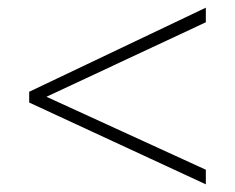

<svg xmlns="http://www.w3.org/2000/svg" viewBox="-20 -605 612 500"><path d="M516 -125V-163L101 -353L516 -547V-585L56 -366V-338Z"/></svg>

Font: Noto Sans Sinhala ExtraLight
Style: Regular
Weight: 200
Designer: Jelle Bosma - Monotype Design Team
Foundry: Monotype Imaging Inc.
Version: Version 2.006